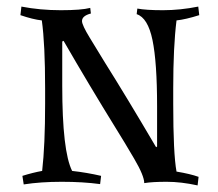

<svg xmlns="http://www.w3.org/2000/svg" viewBox="-20 -552 663 583"><path d="M284 7Q232 0 167.5 0Q103 0 52 8L48 -18Q80 -28 108 -33Q117 -111 117 -237V-284Q117 -418 107 -490Q80 -493 42 -506L45 -532Q102 -521 164.5 -521Q227 -521 254 -528L256 -511Q229 -504 229 -488Q229 -476 252.5 -437.5Q276 -399 298 -363Q364 -258 454 -105L457 -107V-229Q457 -363 443 -430.5Q429 -498 395 -509L397 -526Q423 -521 475 -521Q527 -521 582 -532L585 -506Q544 -493 516 -490Q506 -410 506 -284V-237Q506 -85 516 -31Q558 -24 583 -15L580 11Q530 0 486 0Q442 0 418 4Q418 -18 387.5 -70Q357 -122 332 -162Q251 -293 173 -428L169 -426V-292Q169 -93 199 -33Q244 -28 287 -18Z"/></svg>

Font: Almendra SC
Style: Regular
Weight: 400
Designer: Ana Sanfelippo
Foundry: Ana Sanfelippo
Version: Version 1.003